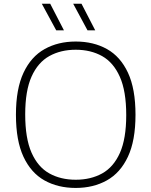

<svg xmlns="http://www.w3.org/2000/svg" viewBox="-20 -964 784 994"><path d="M372 9Q280 9 210.2 -30Q140.5 -69 101.5 -152.5Q62.5 -236 62.5 -370Q62.5 -504 101.8 -587.5Q141 -671 211 -710Q281 -749 372 -749Q464 -749 533.8 -710Q603.5 -671 642.5 -587.5Q681.5 -504 681.5 -370Q681.5 -236 642.2 -152.5Q603 -69 533 -30Q463 9 372 9ZM372 -33.5Q450 -33.5 509 -66.2Q568 -99 600.8 -172.5Q633.5 -246 633.5 -368Q633.5 -492 600.5 -566.2Q567.5 -640.5 508.8 -673.5Q450 -706.5 372 -706.5Q294.5 -706.5 235.5 -673.8Q176.5 -641 143.5 -567.8Q110.5 -494.5 110.5 -372Q110.5 -248 143.2 -173.8Q176 -99.5 235 -66.5Q294 -33.5 372 -33.5ZM433 -807 359 -944.5H402L473 -807ZM271 -807 196.5 -944.5H240L311 -807Z"/></svg>

Font: Encode Sans SemiExpanded ExtraLight
Style: Regular
Weight: 250
Width: 6
Designer: Multiple Designers
Foundry: Impallari Type
Version: Version 3.002